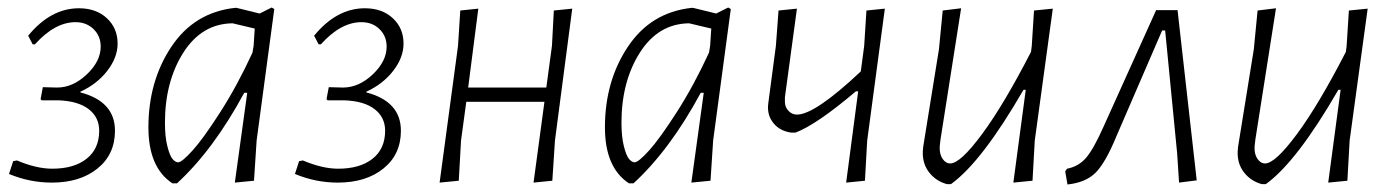

<svg xmlns="http://www.w3.org/2000/svg" viewBox="-20 -482 3710 511"><path d="M118 4Q59 4 4 -19L15 -53L25 -55Q77 -33 119 -33Q177 -33 210.5 -59.5Q244 -86 244 -134Q244 -170 216 -191.5Q188 -213 136 -215H91L88 -218L94 -250L132 -249Q174 -249 211 -284Q248 -319 248 -358Q248 -386 229 -404.5Q210 -423 181 -423Q126 -423 73 -364H67L55 -387Q115 -460 190 -460Q236 -460 264.5 -433.5Q293 -407 293 -366Q293 -329 265.5 -293.5Q238 -258 194 -238V-236Q286 -212 286 -134Q286 -71 239.5 -33.5Q193 4 118 4Z M605 -461H610L671 -446L703 -462L710 -458L663 -108L656 -1L605 4L638 -235H630Q548 -83 451 6H439Q375 -36 375 -143Q375 -266 436 -357.5Q497 -449 605 -461ZM419 -155Q419 -118 425.5 -92.5Q432 -67 439.5 -58.5Q447 -50 454 -50Q464 -50 492.5 -81.5Q521 -113 566.5 -184Q612 -255 652 -342L655 -360L658 -406L599 -420Q517 -419 468 -342Q419 -265 419 -155Z M879 4Q820 4 765 -19L776 -53L786 -55Q838 -33 880 -33Q938 -33 971.5 -59.5Q1005 -86 1005 -134Q1005 -170 977 -191.5Q949 -213 897 -215H852L849 -218L855 -250L893 -249Q935 -249 972 -284Q1009 -319 1009 -358Q1009 -386 990 -404.5Q971 -423 942 -423Q887 -423 834 -364H828L816 -387Q876 -460 951 -460Q997 -460 1025.5 -433.5Q1054 -407 1054 -366Q1054 -329 1026.5 -293.5Q999 -258 955 -238V-236Q1047 -212 1047 -134Q1047 -71 1000.5 -33.5Q954 4 879 4Z M1253 -459 1226 -249H1434L1449 -360L1454 -454L1503 -459L1457 -108L1450 -1L1400 4L1429 -211H1221L1207 -108L1201 -1L1150 4L1199 -360L1205 -454Z M1820 -461H1825L1886 -446L1918 -462L1925 -458L1878 -108L1871 -1L1820 4L1853 -235H1845Q1763 -83 1666 6H1654Q1590 -36 1590 -143Q1590 -266 1651 -357.5Q1712 -449 1820 -461ZM1634 -155Q1634 -118 1640.5 -92.5Q1647 -67 1654.5 -58.5Q1662 -50 1669 -50Q1679 -50 1707.5 -81.5Q1736 -113 1781.5 -184Q1827 -255 1867 -342L1870 -360L1873 -406L1814 -420Q1732 -419 1683 -342Q1634 -265 1634 -155Z M2101 -459 2069 -223V-211Q2069 -197 2078.5 -187Q2088 -177 2101 -177Q2149 -177 2271 -292L2280 -360L2286 -454L2335 -459L2288 -108L2282 -1L2232 4L2264 -239H2258Q2153 -150 2097 -129H2086Q2057 -133 2040 -152.5Q2023 -172 2024 -199L2025 -209L2045 -360L2052 -454Z M2538 -460 2483 -110 2481 -92Q2480 -72 2488.5 -59.5Q2497 -47 2509 -47Q2536 -47 2594 -125.5Q2652 -204 2724 -344L2726 -360L2732 -454L2782 -459L2734 -108L2728 -1L2677 4L2710 -243H2704Q2593 -51 2511 8H2500Q2471 0 2453 -23Q2435 -46 2436 -78L2437 -91L2479 -351L2489 -454Z M3057 -455H3114L3165 -2L3118 4L3113 -73L3081 -401H3073L2952 -121Q2922 -48 2895.5 -22Q2869 4 2821 9L2815 -26L2820 -33Q2851 -39 2871 -62.5Q2891 -86 2918 -147Z M3376 -460 3321 -110 3319 -92Q3318 -72 3326.5 -59.5Q3335 -47 3347 -47Q3374 -47 3432 -125.5Q3490 -204 3562 -344L3564 -360L3570 -454L3620 -459L3572 -108L3566 -1L3515 4L3548 -243H3542Q3431 -51 3349 8H3338Q3309 0 3291 -23Q3273 -46 3274 -78L3275 -91L3317 -351L3327 -454Z"/></svg>

Font: Alegreya Sans SC Light
Style: Italic
Weight: 300
Italic angle: -7°
Designer: Juan Pablo del Peral
Foundry: Huerta Tipografica
Version: Version 2.007